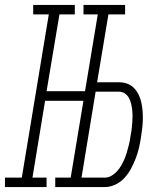

<svg xmlns="http://www.w3.org/2000/svg" viewBox="-57 -755 677 775"><path d="M448 -697H280V-735H448ZM-37 0V-38H31L140 -697H77V-735H245V-697H183L131 -387H308L301 -348H125L74 -38H131V0ZM166 0V-38H334V0ZM222 0 344 -735H387L335 -423H422Q440 -423 456 -417.5Q472 -412 483.5 -400Q495 -388 502.5 -373Q510 -358 513.5 -341.5Q517 -325 518.5 -307.5Q520 -290 519.5 -272Q519 -254 517 -236.5Q515 -219 512 -201Q509 -180 504 -158.5Q499 -137 491 -116Q483 -95 472 -74.5Q461 -54 445.5 -37Q430 -20 409 -10Q388 0 366 0ZM366 -38Q383 -38 398.5 -49Q414 -60 424.5 -75Q435 -90 442.5 -106.5Q450 -123 455 -140Q460 -157 464 -173.5Q468 -190 470 -207Q473 -221 474.5 -234Q476 -247 477 -260.5Q478 -274 478 -287Q478 -300 476.5 -312.5Q475 -325 472 -337.5Q469 -350 463 -360.5Q457 -371 446.5 -378Q436 -385 422 -385H329L272 -38Z"/></svg>

Font: Iosevka Slab XLtExObl
Style: Regular
Weight: 200
Width: 7
Italic angle: -9°
Monospace: yes
Designer: Belleve Invis
Foundry: Belleve Invis
Version: Version 11.1.1; ttfautohint (v1.8.3)